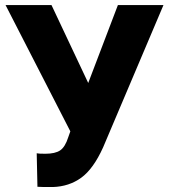

<svg xmlns="http://www.w3.org/2000/svg" viewBox="-20 -731 672 761"><path d="M329.6 -402.3V-401.9L447.3 -710.9H627.9L388.7 -147Q350.1 -61.5 302 -26.6Q253.9 8.3 189.5 10.3H154.8L128.4 9.3L125.5 -123.5Q131.3 -121.6 159.7 -121.6Q198.7 -121.6 218.5 -135Q238.3 -148.4 250.5 -187L258.8 -210.4L2 -710.9H184.1Z"/></svg>

Font: Roboto
Style: Regular
Weight: 900
Designer: Google
Version: Version 2.001171; 2014